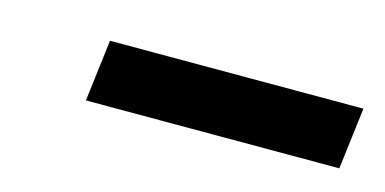

<svg xmlns="http://www.w3.org/2000/svg" viewBox="-27 -415 443 221"><g transform="rotate(15 194.0 -305.0)"><path d="M77.5 -268 86.5 -341.5H388.5L379.5 -268Z"/></g></svg>

Font: Expletus Sans Medium
Style: Italic
Weight: 500
Italic angle: -7°
Version: Version 7.500